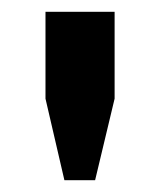

<svg xmlns="http://www.w3.org/2000/svg" viewBox="-20 -706 271 325"><path d="M89 -401 57 -539V-686H174V-539L141 -401Z"/></svg>

Font: Chivo Medium
Style: Bold
Weight: 700
Version: Version 2.002